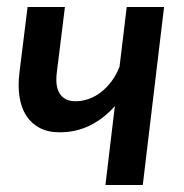

<svg xmlns="http://www.w3.org/2000/svg" viewBox="-20 -530 527 550"><path d="M59 -510H166L142.5 -320.5Q140.5 -303 142.2 -288.2Q144 -273.5 150.5 -262.8Q157 -252 168.2 -246Q179.5 -240 196.5 -240Q216 -240 234.8 -246.8Q253.5 -253.5 270 -266.5Q286.5 -279.5 300 -297.8Q313.5 -316 322.5 -339.5L343 -510H450L389 0H282L309 -226Q277 -190 237.5 -170.5Q198 -151 151 -151Q117.5 -151 93.8 -163.5Q70 -176 55.5 -198.2Q41 -220.5 36 -251.8Q31 -283 35.5 -320.5Z"/></svg>

Font: Lato Semibold
Style: Italic
Weight: 600
Italic angle: -7°
Designer: Lukasz Dziedzic
Foundry: tyPoland Lukasz Dziedzic
Version: Version 2.006; 2014-01-15